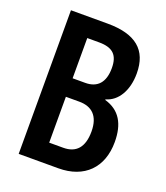

<svg xmlns="http://www.w3.org/2000/svg" viewBox="-132 -805 775 897"><g transform="rotate(20 255.0 -357.0)"><path d="M248 -714H66V0H263C392 0 469 -78 469 -205C469 -295 436 -353 360 -375V-378C419 -394 456 -457 456 -541C456 -658 388 -714 248 -714ZM245 -418H182V-618H241C311 -618 338 -588 338 -525C338 -454 305 -418 245 -418ZM182 -326H249C311 -326 350 -292 350 -214C350 -135 315 -98 252 -98H182Z"/></g></svg>

Font: Noto Sans Hebrew ExtraCondensed SemiBold
Style: Regular
Weight: 600
Width: 2
Designer: Ben Nathan
Foundry: Google LLC
Version: Version 3.001